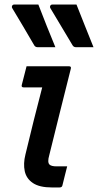

<svg xmlns="http://www.w3.org/2000/svg" viewBox="-20 -826 432 846"><path d="M149 -806Q167 -759 186 -711.5Q205 -664 224 -618H146Q136 -618 131 -626Q103 -675 81.5 -710.5Q60 -746 34 -790Q31 -795 33.5 -800.5Q36 -806 43 -806ZM317 -806Q336 -759 354.5 -711.5Q373 -664 392 -618H315Q305 -618 300 -626Q271 -675 249.5 -710.5Q228 -746 202 -790Q199 -795 201.5 -800.5Q204 -806 211 -806ZM97 -534H284Q295 -534 292 -523Q268 -428 244.5 -333.5Q221 -239 197 -142Q188 -111 198 -101Q206 -93 229 -93H276Q271 -73 265.5 -51.5Q260 -30 255 -9Q253 0 242 0H209Q154 0 125 -19.5Q96 -39 89 -72Q82 -105 92 -145Q110 -221 128.5 -294.5Q147 -368 166 -441H84Q73 -441 76 -452Q81 -472 86.5 -493Q92 -514 97 -534Z"/></svg>

Font: Recursive Sn Lnr St Med
Style: Italic
Weight: 500
Italic angle: -15°
Version: Version 1.079;hotconv 1.0.112;makeotfexe 2.5.65598; ttfautoh